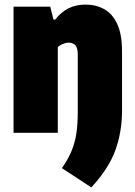

<svg xmlns="http://www.w3.org/2000/svg" viewBox="-20 -579 589 837"><path d="M378 238 250 154Q277 115 292 78.8Q307 42.5 313 2Q319 -38.5 319 -90V-341Q319 -371 308.2 -382Q297.5 -393 280 -393Q267.5 -393 254 -387.5Q240.5 -382 232 -373V0H39V-550H199L213 -494H221Q246.5 -526.5 278.8 -542.8Q311 -559 353 -559Q398 -559 434 -539.2Q470 -519.5 491 -474.5Q512 -429.5 512 -354V-98Q512 -4.5 483 75.8Q454 156 378 238Z"/></svg>

Font: Encode Sans Condensed Black
Style: Regular
Weight: 900
Width: 3
Designer: Multiple Designers
Foundry: Impallari Type
Version: Version 3.000; ttfautohint (v1.8.3) -l 8 -r 50 -G 200 -x 14 